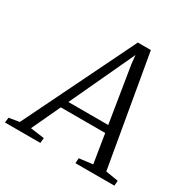

<svg xmlns="http://www.w3.org/2000/svg" viewBox="-227 -905 1047 1060"><g transform="rotate(30 297.0 -374.5)"><path d="M-60 0 -56.5 -32.5 9.5 -43.5 354.5 -749H437.5L559.5 -45.5L639.5 -32.5L637.5 0H389L391 -32.5L477.5 -43.5L448 -226.5H165L80 -44.5L168.5 -32.5L165.5 0ZM186.5 -273H440.5L383.5 -626.5L377.5 -683L353.5 -631Z"/></g></svg>

Font: Merriweather 36pt Light
Style: Italic
Weight: 300
Italic angle: -7.8°
Version: Version 2.101